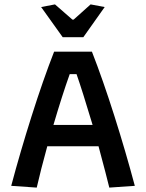

<svg xmlns="http://www.w3.org/2000/svg" viewBox="-20 -853 664 873"><path d="M167 -821 230 -833 309 -764H315L392 -833L456 -821L359 -684H265ZM31 -8Q72 -162 124 -326Q176 -490 226 -618H398Q448 -490 500 -326Q552 -162 593 -8L477 0L459 -71Q439 -149 428 -188H195Q165 -79 147 0ZM401 -285Q353 -445 328 -516H297Q263 -421 223 -285Z"/></svg>

Font: Athiti SemiBold
Style: Regular
Weight: 600
Designer: CadsonDemak Team
Foundry: CadsonDemak
Version: Version 1.033